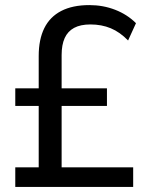

<svg xmlns="http://www.w3.org/2000/svg" viewBox="-20 -734 589 754"><path d="M40 0V-77H132V-318H40V-387H132V-514Q132 -579 154 -623.5Q176 -668 220.5 -691Q265 -714 331 -714Q385 -714 432.5 -695.5Q480 -677 514 -643L483 -575Q451 -608 415 -623Q379 -638 335 -638Q296 -638 271 -624.5Q246 -611 234 -584.5Q222 -558 222 -518V-387H400V-318H222V-77H503V0Z"/></svg>

Font: Nunito Sans 10pt SemiCondensed Medium
Style: Regular
Weight: 500
Width: 4
Designer: Vernon Adams
Foundry: Vernon Adams
Version: Version 3.101;gftools[0.9.27]